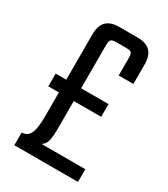

<svg xmlns="http://www.w3.org/2000/svg" viewBox="-159 -696 673 771"><g transform="rotate(30 177.5 -311.0)"><path d="M153 -532V-142Q153 -114 149 -92Q145 -70 127 -59H330V0H35V-59Q61 -59 72.5 -82.5Q84 -106 84 -157V-543Q84 -583 103.5 -602.5Q123 -622 163 -622H247Q287 -622 306.5 -602.5Q326 -583 326 -543V-452H258V-532Q258 -552 252.5 -557.5Q247 -563 227 -563H184Q165 -563 159 -557.5Q153 -552 153 -532ZM35 -273V-332H280V-273Z"/></g></svg>

Font: Teko Variable Light
Style: Regular
Weight: 300
Designer: Manushi Parikh, Jonny Pinhorn
Foundry: Indian Type Foundry
Version: Version 3.000